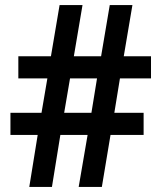

<svg xmlns="http://www.w3.org/2000/svg" viewBox="-20 -734 633 754"><path d="M451 -426H573V-513H466L500 -714H411L377 -513H270L304 -714H214L180 -513H52V-426H166L143 -291H21V-204H128L95 0H184L217 -204H324L289 0H380L414 -204H544V-291H429ZM232 -291 255 -426H361L339 -291Z"/></svg>

Font: Noto Sans Thai Looped SemiCondensed SemiBold
Style: Regular
Weight: 600
Width: 4
Designer: Sasikarn Vongin, Ben Mitchell
Foundry: The Fontpad Ltd
Version: Version 1.001